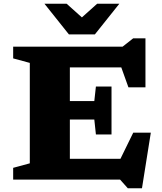

<svg xmlns="http://www.w3.org/2000/svg" viewBox="-20 -955 861 1021"><path d="M50 0V-62.5L138.5 -86.5V-620.5L50 -644.5V-707H632L688 -751H753.5V-490.5H663L625 -596.5H351.5V-417.5H481.5L490 -495H573V-240H490L481.5 -319.5H351.5V-110.5H620.5L688.5 -249.5H782L735 46H659.5L618.5 0ZM614.5 -935 484.5 -772H346.5L216.5 -935H334.5L415.5 -862.5L496.5 -935Z"/></svg>

Font: Newsreader 6pt
Style: Bold
Weight: 700
Designer: Hugues Gentile
Foundry: Production Type
Version: Version 1.003; ttfautohint (v1.8.3)